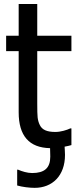

<svg xmlns="http://www.w3.org/2000/svg" viewBox="-20 -722 374 949"><path d="M227.5 10.3C228 31.7 228.5 45.9 228.5 52.2C228.5 108.4 199.7 133.3 138.7 133.3C115.2 133.3 88.4 125 69.3 116.7H64.9V194.8C89.8 202.1 125.5 206.5 151.4 206.5C238.3 206.5 301.3 147 301.3 43.5C301.3 26.4 299.3 8.3 299.3 2.9C303.7 2.4 310.1 1 318.4 -1L333 -4.9V-87.4H327.6C310.5 -79.1 279.8 -69.8 253.9 -69.8C211.4 -69.8 188 -80.6 176.8 -104C170.9 -115.7 167.5 -128.4 166 -141.6C164.6 -154.8 164.1 -177.2 164.1 -210V-469.2H333V-545.4H164.1V-702.1H72.3V-545.4H10.3V-469.2H72.3V-167C72.3 -50.8 124 8.3 227.5 10.3Z"/></svg>

Font: SG Kara Light
Style: Regular
Weight: 400
Designer: Damoon Khanjanzadeh
Version: Version 1.000